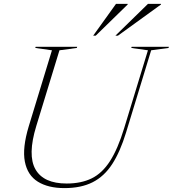

<svg xmlns="http://www.w3.org/2000/svg" viewBox="-20 -955 886 985"><path d="M166 -308Q120.5 -159 162 -86.2Q203.5 -13.5 322 -13.5Q396.5 -13.5 450.5 -40Q504.5 -66.5 544.5 -128.8Q584.5 -191 617 -297.5L739 -697L653.5 -709L655.5 -715H846.5L844.5 -709L755.5 -697L626.5 -274.5Q596.5 -176.5 555.8 -113.5Q515 -50.5 455.5 -20.2Q396 10 310.5 10Q227 10 174 -23Q121 -56 107.5 -126Q94 -196 127.5 -307L246.5 -697L161 -709L163 -715H376L374 -709L285 -697ZM572 -772 739 -935H806V-932L585 -772ZM458 -772 575 -935H635V-932L471 -772Z"/></svg>

Font: Newsreader Display ExtraLight
Style: Italic
Weight: 275
Italic angle: -17°
Designer: Hugues Gentile
Foundry: Production Type
Version: Version 1.001